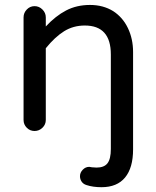

<svg xmlns="http://www.w3.org/2000/svg" viewBox="-20 -529 635 784"><path d="M333 226.6Q320.3 222.7 313.5 212.9Q306.6 203.1 306.6 190.4Q306.6 175.8 317.9 164.1Q329.1 152.3 344.7 152.3L356.4 154.3H359.4Q365.2 155.3 374 155.3Q405.3 155.3 418.9 137.7Q432.6 120.1 432.6 79.1V-306.6Q432.6 -424.8 326.2 -424.8Q279.3 -424.8 241.7 -401.4Q204.1 -377.9 167 -332V-39.1Q167 -20.5 153.3 -7.3Q139.6 5.9 121.1 5.9Q102.5 5.9 89.4 -7.3Q76.2 -20.5 76.2 -39.1V-458Q76.2 -476.6 89.4 -490.2Q102.5 -503.9 121.1 -503.9Q139.6 -503.9 153.3 -490.2Q167 -476.6 167 -458V-420.9Q207 -463.9 250 -486.3Q293 -508.8 347.7 -508.8Q401.4 -508.8 442.4 -483.4Q481.4 -458 502.4 -414.1Q523.4 -370.1 523.4 -316.4V81.1Q523.4 156.2 490.7 195.8Q458 235.4 394.5 235.4Q359.4 235.4 333 226.6Z"/></svg>

Font: FakePearl
Style: Regular
Weight: 400
Version: Version 1.2